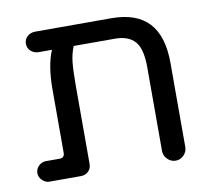

<svg xmlns="http://www.w3.org/2000/svg" viewBox="-69 -655 819 739"><g transform="rotate(-10 341.0 -285.5)"><path d="M605.5 -368.2V-40Q605.5 -21.5 592.3 -7.8Q579.1 5.9 560.5 5.9Q542 5.9 528.3 -7.8Q514.6 -21.5 514.6 -40V-368.2Q514.6 -439.5 489.3 -468.3Q463.9 -497.1 411.1 -497.1H250Q238.3 -468.8 234.9 -436.5Q231.4 -404.3 231.4 -342.8V-39.1Q231.4 -21.5 219.7 -10.3Q208 1 190.4 1H67.4Q51.8 1 39.6 -11.2Q27.3 -23.4 27.3 -39.1Q27.3 -55.7 39.6 -67.4Q51.8 -79.1 67.4 -79.1H121.1Q140.6 -79.1 140.6 -98.6V-346.7Q140.6 -439.5 165 -497.1H113.3Q95.7 -497.1 83 -508.3Q70.3 -519.5 70.3 -537.1Q70.3 -554.7 83 -565.9Q95.7 -577.1 113.3 -577.1H411.1Q508.8 -577.1 557.1 -525.4Q605.5 -473.6 605.5 -368.2Z"/></g></svg>

Font: jf-openhuninn-1.0
Style: Regular
Weight: 400
Designer: [Kosugi Maru]
      Designed by Motoya company      

      [Varela Round]
      Joe Prince(Latin component); Avraham Co
Foundry: justfont CO.,LTD.
Version: 1.0